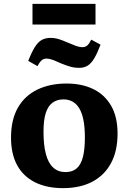

<svg xmlns="http://www.w3.org/2000/svg" viewBox="-20 -959 664 993"><path d="M306 14Q221 14 160.5 -16.5Q100 -47 68.5 -105Q37 -163 37 -247Q37 -340 72.5 -402Q108 -464 173 -495.5Q238 -527 324 -527Q403 -527 462 -498.5Q521 -470 554.5 -412.5Q588 -355 588 -268Q588 -178 554 -115Q520 -52 457 -19Q394 14 306 14ZM319 -69Q355 -69 377 -88.5Q399 -108 409 -147.5Q419 -187 419 -247Q419 -301 411.5 -338.5Q404 -376 389.5 -399.5Q375 -423 354.5 -434Q334 -445 308 -445Q276 -445 252.5 -428.5Q229 -412 217 -375.5Q205 -339 205 -278Q205 -208 217.5 -161.5Q230 -115 255.5 -92Q281 -69 319 -69ZM148 -832V-939H474V-832ZM389 -608Q366 -608 344.5 -614Q323 -620 296 -631Q277 -640 263 -645.5Q249 -651 238.5 -653.5Q228 -656 219 -656Q207 -656 196.5 -648Q186 -640 174 -617L126 -644Q144 -690 160.5 -716Q177 -742 196 -752.5Q215 -763 241 -763Q264 -763 284.5 -756.5Q305 -750 330 -739Q355 -728 373 -721.5Q391 -715 407 -715Q421 -715 431 -723.5Q441 -732 452 -754L500 -728Q483 -683 467 -656.5Q451 -630 432.5 -619Q414 -608 389 -608Z"/></svg>

Font: Literata 18pt
Style: Bold
Weight: 700
Designer: Latin by Veronika Burian and Jose Scaglione. Greek by Irene Vlachou. Cyrillic by Vera Evstafieva.
Foundry: TypeTogether
Version: Version 3.103;gftools[0.9.29]